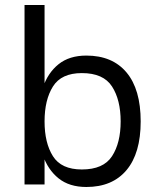

<svg xmlns="http://www.w3.org/2000/svg" viewBox="-20 -737 629 767"><path d="M158 -717V0H78V-717ZM325 10Q257 10 214 -24.5Q171 -59 151 -118Q131 -177 131 -252Q131 -327 151 -386.5Q171 -446 214 -480.5Q257 -515 325 -515Q429 -515 485.5 -447.5Q542 -380 542 -252Q542 -125 485.5 -57.5Q429 10 325 10ZM307 -60Q393 -60 427.5 -113Q462 -166 462 -252Q462 -338 427.5 -391.5Q393 -445 307 -445Q225 -445 191.5 -391.5Q158 -338 158 -252Q158 -166 191.5 -113Q225 -60 307 -60Z"/></svg>

Font: 42dot Sans
Style: Regular
Weight: 400
Designer: 42dot
Version: Version 1.000